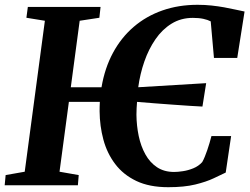

<svg xmlns="http://www.w3.org/2000/svg" viewBox="-26 -772 1040 800"><path d="M675 8Q596.5 8 542 -18Q487.5 -44 453.8 -88.8Q420 -133.5 404.8 -190.2Q389.5 -247 389 -308.5Q389 -318 389.2 -328Q389.5 -338 390 -347.5H261L222 -56.5L302 -42.5L298.5 0H-6.5L-2.5 -42.5L77 -56.5L161 -685.5L84 -698L90 -743H393L388 -698L306 -685.5L269 -408.5H397Q410.5 -488.5 444.8 -552Q479 -615.5 531.2 -660.2Q583.5 -705 650.8 -728.5Q718 -752 797 -752Q827.5 -752 855.2 -749Q883 -746 908 -741.5Q933 -737 954.2 -732.2Q975.5 -727.5 993 -724L962.5 -530.5H865.5L852 -683Q839.5 -689.5 821.2 -693.5Q803 -697.5 777.5 -697.5Q728 -697.5 689 -673.5Q650 -649.5 621.8 -608.5Q593.5 -567.5 575.5 -515.8Q557.5 -464 550 -408.5L833 -425.5L817.5 -328Q796.5 -329 764.8 -331Q733 -333 695.5 -335.8Q658 -338.5 619 -341.5Q580 -344.5 545 -347.5Q544 -334 543.2 -320.5Q542.5 -307 542.5 -294Q543 -248 552 -205.2Q561 -162.5 579.8 -128.8Q598.5 -95 628.2 -75.2Q658 -55.5 699.5 -55.5Q715 -55.5 736.5 -58.8Q758 -62 779.5 -70.8Q801 -79.5 816.5 -96.5Q822 -106 827.2 -118.8Q832.5 -131.5 837.5 -146.2Q842.5 -161 847 -176Q851.5 -191 855 -205H937L914.5 -53Q894.5 -43.5 864 -29Q833.5 -14.5 787.5 -3.2Q741.5 8 675 8Z"/></svg>

Font: Merriweather 36pt
Style: Bold Italic
Weight: 700
Italic angle: -7.8°
Version: Version 2.101